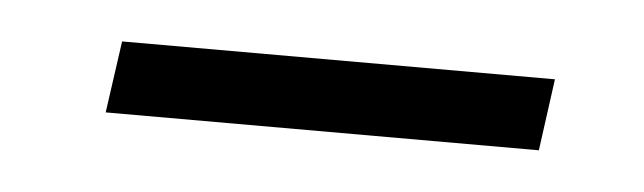

<svg xmlns="http://www.w3.org/2000/svg" viewBox="-23 -364 399 119"><g transform="rotate(5 176.5 -304.5)"><path d="M319.5 -327.4 313.4 -282.7H43.9L50.2 -327.4Z"/></g></svg>

Font: Pathway Extreme 8pt Thin 12pt
Style: Italic
Weight: 100
Italic angle: -8°
Version: Version 1.001;gftools[0.9.26]